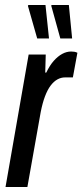

<svg xmlns="http://www.w3.org/2000/svg" viewBox="-20 -744 328 764"><path d="M2 0 94 -527H162L160 -455H164Q178 -484 194 -502Q210 -520 227.5 -529.5Q245 -539 263 -539Q270 -539 276 -538Q282 -537 288 -534L270 -436H239Q223 -436 208.5 -428Q194 -420 181.5 -403.5Q169 -387 159 -360.5Q149 -334 142 -298L89 0ZM220 -591 184 -721 185 -724H254L267 -591ZM128 -591 91 -721 93 -724H161L175 -591Z"/></svg>

Font: Archivo ExtraCondensed Medium
Style: Italic
Weight: 500
Width: 2
Italic angle: -10°
Designer: Hector Gatti
Foundry: Omnibus-Type
Version: Version 2.001